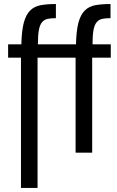

<svg xmlns="http://www.w3.org/2000/svg" viewBox="-20 -760 584 956"><path d="M258.3 -669.6V-740Q215.3 -740 183.3 -734.3Q151.4 -728.6 130.4 -707.9Q109.4 -687.3 98.6 -647.4Q87.9 -607.6 86.4 -539.3H20.4V-472.9H84.4V175.9H167V-472.9H356.4V0H439V-472.9H531.6V-539.3H440.7Q440.7 -584.4 445.6 -610.5Q450.4 -636.6 461.5 -649.6Q472.6 -662.6 489.5 -666.1Q506.4 -669.6 530.3 -669.6V-740Q487.3 -740 455.3 -734.3Q423.4 -728.6 402.4 -707.9Q381.4 -687.3 370.6 -647.4Q359.9 -607.6 358.4 -539.3H168.7Q168.7 -584.4 173.6 -610.5Q178.4 -636.6 189.5 -649.6Q200.6 -662.6 217.5 -666.1Q234.4 -669.6 258.3 -669.6Z"/></svg>

Font: Secuela Black
Style: Regular
Weight: 900
Designer: Fernando Haro
Foundry: deFharo
Version: Version 1.704